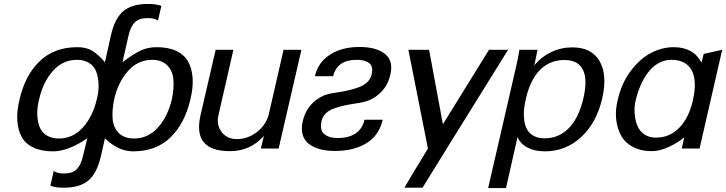

<svg xmlns="http://www.w3.org/2000/svg" viewBox="-20 -752 3676 972"><path d="M511.2 -437 542 -575.2Q561.5 -659.7 604.5 -695.8Q647.5 -731.9 728 -731.9H733.9Q771 -731.9 796.9 -722.2L779.8 -647.9Q760.7 -660.2 732.9 -660.2H724.1Q684.6 -660.2 663.1 -639.4Q641.6 -618.7 630.9 -573.2L600.1 -437Q654.8 -478.5 691.4 -495.8Q728 -513.2 772.9 -513.2Q832.5 -513.2 873 -493.9Q913.6 -474.6 932.6 -439.9Q951.7 -405.3 955.1 -356.7Q958.5 -308.1 943.8 -249Q915.5 -126.5 843 -56.2Q770.5 14.2 653.8 14.2Q578.6 14.2 511.2 -51.8L490.2 41Q470.7 125.5 427.2 161.9Q383.8 198.2 303.2 198.2H296.9Q261.7 198.2 234.9 188L252 113.8Q271 126 297.9 126H307.1Q346.7 126 367.9 105.2Q389.2 84.5 399.9 39.1L421.9 -51.8Q324.2 14.2 249 14.2Q189.5 14.2 148.9 -5.1Q108.4 -24.4 89.6 -59.1Q70.8 -93.8 67.6 -142.1Q64.5 -190.4 79.1 -249Q107.4 -372.1 181.2 -442.6Q254.9 -513.2 372.1 -513.2Q416.5 -513.2 446.3 -495.4Q476.1 -477.5 511.2 -437ZM750 -449.2H751Q678.2 -449.2 627.9 -392.3Q577.6 -335.4 558.1 -250Q546.4 -193.4 550.3 -149.2Q554.2 -105 582 -77.9Q609.9 -50.8 658.2 -50.8Q729.5 -50.8 779.5 -106.4Q829.6 -162.1 850.1 -250Q861.8 -306.6 857.7 -350.8Q853.5 -395 825.7 -422.1Q797.9 -449.2 750 -449.2ZM369.1 -449.2H370.1Q298.3 -449.2 248.5 -393.8Q198.7 -338.4 178.2 -250Q167.5 -208.5 168.7 -172.1Q169.9 -135.7 180.7 -108.9Q191.4 -82 216.3 -66.4Q241.2 -50.8 277.8 -50.8Q349.1 -50.8 399.4 -106.4Q449.7 -162.1 470.2 -250Q480.5 -289.6 479 -325.4Q477.5 -361.3 467.3 -388.9Q457 -416.5 431.6 -432.9Q406.2 -449.2 369.1 -449.2Z M1178.7 -47.9H1179.7Q1235.8 -47.9 1282.5 -85Q1329.1 -122.1 1341.8 -178.2L1415.5 -500H1505.9L1390.6 0H1300.8L1315.9 -64Q1247.6 13.2 1144.5 13.2Q1048.3 13.2 1011.2 -32.2Q974.1 -77.6 995.6 -170.9L1071.8 -500H1161.6L1085.9 -168.9Q1074.7 -119.6 1102.1 -83.7Q1129.4 -47.9 1178.7 -47.9Z M1785.6 -449.2Q1686.5 -449.2 1666.5 -366.2H1574.2Q1590.3 -436.5 1650.6 -475.3Q1710.9 -514.2 1799.3 -514.2Q1885.3 -514.2 1928.7 -479.2Q1972.2 -444.3 1956.5 -375Q1943.4 -318.8 1906 -282.7Q1868.7 -246.6 1818.4 -234.9Q1806.2 -231.9 1776.4 -227.5Q1746.6 -223.1 1723.4 -218Q1700.2 -212.9 1674.1 -204.1Q1647.9 -195.3 1630.6 -179.2Q1613.3 -163.1 1608.4 -141.1Q1597.2 -94.2 1621.1 -73.7Q1645 -53.2 1688.5 -53.2Q1803.2 -53.2 1825.7 -146H1917.5Q1899.4 -66.4 1835.2 -27.1Q1771 12.2 1675.3 12.2Q1634.3 12.2 1601.6 3.7Q1568.8 -4.9 1545.2 -22.2Q1521.5 -39.6 1512.5 -69.3Q1503.4 -99.1 1512.7 -138.2Q1525.9 -194.8 1563 -230.7Q1600.1 -266.6 1649.4 -277.8Q1660.2 -280.3 1691.4 -284.9Q1722.7 -289.6 1745.4 -294.9Q1768.1 -300.3 1794.9 -309.8Q1821.8 -319.3 1839.1 -335.9Q1856.4 -352.5 1861.3 -375Q1871.1 -415.5 1849.1 -432.4Q1827.1 -449.2 1785.6 -449.2Z M2112.3 56.2 2146.5 0 2047.4 -500H2152.3L2222.2 -123L2455.6 -500H2552.2Q2211.4 47.9 2119.1 198.2H2027.3Q2054.2 151.4 2112.3 56.2Z M2642.1 -252Q2635.3 -222.2 2632.8 -195.6Q2630.4 -168.9 2634 -142.1Q2637.7 -115.2 2648.7 -95.7Q2659.7 -76.2 2682.1 -64Q2704.6 -51.8 2737.3 -51.8Q2809.6 -51.8 2860.1 -103.8Q2910.6 -155.8 2933.1 -252.9Q2955.6 -349.1 2931.2 -398.7Q2906.7 -448.2 2837.4 -448.2Q2763.7 -448.2 2714.1 -398.4Q2664.6 -348.6 2642.1 -252ZM2451.2 200.2 2594.2 -420.9Q2604 -463.4 2609.4 -500H2701.2L2685.1 -420.9Q2720.2 -464.4 2770.5 -488.3Q2820.8 -512.2 2877.4 -512.2Q2975.1 -512.2 3015.6 -442.4Q3056.2 -372.6 3028.3 -252Q2999.5 -129.4 2921.6 -57.6Q2843.8 14.2 2738.3 14.2Q2687 14.2 2650.6 -4.9Q2614.3 -23.9 2600.1 -58.1L2541.5 200.2Z M3199.2 -248Q3189.9 -211.9 3192.9 -177.2Q3195.8 -142.6 3206.8 -115.5Q3217.8 -88.4 3241.9 -71.8Q3266.1 -55.2 3299.3 -55.2Q3370.6 -55.2 3418.9 -105.2Q3467.3 -155.3 3487.3 -242.2Q3510.3 -342.3 3481.7 -395.8Q3453.1 -449.2 3378.4 -449.2Q3343.3 -449.2 3313 -431.9Q3282.7 -414.6 3260.7 -385Q3238.8 -355.5 3223.6 -321Q3208.5 -286.6 3199.2 -248ZM3521.5 0H3431.2L3444.3 -57.1Q3414.6 -31.2 3367.4 -9Q3320.3 13.2 3279.3 13.2Q3225.6 13.2 3185.8 -7.3Q3146 -27.8 3125.7 -63Q3105.5 -98.1 3099.6 -145.5Q3093.8 -192.9 3107.4 -247.1Q3126.5 -330.6 3172.6 -392.3Q3218.8 -454.1 3275.1 -483.6Q3331.5 -513.2 3391.1 -513.2Q3490.2 -513.2 3531.2 -435.1L3542.5 -479L3636.2 -500Z"/></svg>

Font: Perun
Style: Italic
Weight: 400
Italic angle: -12°
Foundry: Stefan Peev, Context Ltd
Version: Version 001.000